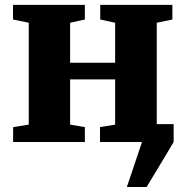

<svg xmlns="http://www.w3.org/2000/svg" viewBox="-20 -568 741 768"><path d="M487.5 180 548 0V-71.5H674.5V0Q657.5 29.5 637 63.2Q616.5 97 597.8 128Q579 159 566.5 180ZM32.5 0V-59.5L95 -69.5V-477L32 -490V-548.5H319.5V-490L260.5 -477V-317H440.5V-477L381 -490V-548.5H669.5V-490L607 -477V-69.5L669 -59.5V0H380V-59.5L440.5 -69.5V-250.5H260.5V-69.5L319.5 -59.5V0Z"/></svg>

Font: Merriweather 36pt Black
Style: Regular
Weight: 900
Version: Version 2.100